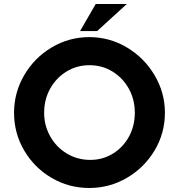

<svg xmlns="http://www.w3.org/2000/svg" viewBox="-20 -929 892 957"><path d="M425 -744Q526 -744 612.5 -692.5Q699 -641 750.5 -554Q802 -467 802 -367Q802 -265 750.5 -179Q699 -93 612.5 -42.5Q526 8 425 8Q323 8 237 -42.5Q151 -93 100.5 -179Q50 -265 50 -367Q50 -467 100.5 -554Q151 -641 237.5 -692.5Q324 -744 425 -744ZM430 -132Q492 -132 543 -163.5Q594 -195 623 -248.5Q652 -302 652 -367Q652 -433 622 -487Q592 -541 540.5 -572.5Q489 -604 426 -604Q363 -604 311.5 -572.5Q260 -541 230 -487Q200 -433 200 -367Q200 -303 230.5 -249Q261 -195 313.5 -163.5Q366 -132 430 -132ZM464 -774H379L457 -909H612Z"/></svg>

Font: Josefin Sans
Style: Bold
Weight: 700
Designer: Santiago Orozco
Foundry: Typemade
Version: Version 2.000